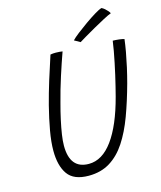

<svg xmlns="http://www.w3.org/2000/svg" viewBox="-127 -946 886 1059"><g transform="rotate(-15 316.0 -417.0)"><path d="M248 20.5Q163 20.5 128.5 -28.2Q94 -77 94 -163Q94 -212.5 105.2 -276.2Q116.5 -340 135 -413Q151.5 -476.5 172.5 -544.5Q193.5 -612.5 216 -680Q223 -681.5 231.2 -682Q239.5 -682.5 247 -682.5Q259.5 -682.5 269.2 -681.5Q279 -680.5 285 -679.5Q264 -621 241 -549.5Q218 -478 200 -407.5Q187.5 -361.5 178 -318Q168.5 -274.5 163 -238Q157.5 -201.5 157.5 -174.5Q157.5 -42.5 265.5 -42.5Q342 -42.5 402.2 -125Q462.5 -207.5 503.5 -363Q509.5 -386.5 517 -416.2Q524.5 -446 531.8 -478.5Q539 -511 546 -544.2Q553 -577.5 558.5 -608.2Q564 -639 567.5 -665Q576 -665 585.2 -664.2Q594.5 -663.5 603.5 -662.5Q612.5 -661.5 620 -660Q627.5 -658.5 632.5 -657Q629 -626.5 621.8 -586.2Q614.5 -546 604.8 -502.2Q595 -458.5 584 -417.5Q557.5 -320.5 527.8 -240.2Q498 -160 459.8 -101.8Q421.5 -43.5 369.8 -11.5Q318 20.5 248 20.5ZM554 -855Q563.5 -850.5 571.8 -843.2Q580 -836 586.8 -828.2Q593.5 -820.5 596.5 -814Q581 -808.5 551.8 -793Q522.5 -777.5 489.8 -759Q457 -740.5 430.5 -724.8Q404 -709 394.5 -703L361 -722Q372.5 -734.5 398.5 -754.8Q424.5 -775 455 -796.5Q485.5 -818 512.5 -834.5Q539.5 -851 554 -855Z"/></g></svg>

Font: Grandstander Thin ExtraLight
Style: Italic
Weight: 250
Italic angle: -15°
Version: Version 1.200